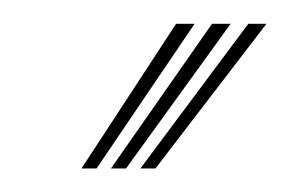

<svg xmlns="http://www.w3.org/2000/svg" viewBox="-20 -788 246 163"><path d="M49.2 -645 129.5 -767.8H145.2L62 -645ZM99.2 -645 190.8 -767.8H206.2L112 -645ZM74.2 -645 160 -767.8H175.8L87 -645Z"/></svg>

Font: Big Shoulders Inline Display Thin
Style: Regular
Weight: 400
Version: Version 2.002